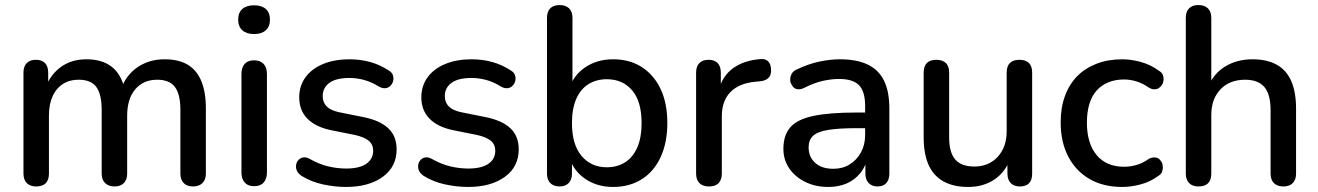

<svg xmlns="http://www.w3.org/2000/svg" viewBox="-20 -732 5225 761"><path d="M123 7Q99 7 86 -6.5Q73 -20 73 -44V-444Q73 -469 86 -482Q99 -495 122 -495Q146 -495 158.5 -482Q171 -469 171 -444V-362L160 -384Q180 -437 222 -467Q264 -497 323 -497Q384 -497 422 -468Q460 -439 474 -379H460Q479 -434 525 -465.5Q571 -497 632 -497Q688 -497 724 -475.5Q760 -454 778 -410.5Q796 -367 796 -301V-44Q796 -20 782.5 -6.5Q769 7 745 7Q721 7 708 -6.5Q695 -20 695 -44V-296Q695 -358 673.5 -387Q652 -416 603 -416Q548 -416 516 -378Q484 -340 484 -273V-44Q484 -20 471 -6.5Q458 7 434 7Q410 7 396.5 -6.5Q383 -20 383 -44V-296Q383 -358 362 -387Q341 -416 292 -416Q237 -416 205.5 -378Q174 -340 174 -273V-44Q174 7 123 7Z M987 6Q963 6 950 -8.5Q937 -23 937 -49V-439Q937 -465 950 -479Q963 -493 987 -493Q1011 -493 1024.5 -479Q1038 -465 1038 -439V-49Q1038 -23 1025 -8.5Q1012 6 987 6ZM987 -597Q957 -597 940.5 -612Q924 -627 924 -654Q924 -682 940.5 -696.5Q957 -711 987 -711Q1017 -711 1033.5 -696.5Q1050 -682 1050 -654Q1050 -627 1033.5 -612Q1017 -597 987 -597Z M1351 9Q1307 9 1260.5 -1Q1214 -11 1175 -35Q1162 -44 1157 -55Q1152 -66 1153.5 -77.5Q1155 -89 1162.5 -97.5Q1170 -106 1181.5 -108Q1193 -110 1206 -103Q1245 -81 1281 -72.5Q1317 -64 1352 -64Q1405 -64 1432 -83Q1459 -102 1459 -134Q1459 -160 1441 -174.5Q1423 -189 1387 -197L1292 -216Q1230 -229 1198 -262Q1166 -295 1166 -346Q1166 -392 1191 -426Q1216 -460 1261 -478.5Q1306 -497 1365 -497Q1409 -497 1448 -486Q1487 -475 1520 -453Q1533 -446 1537 -434.5Q1541 -423 1538.5 -412Q1536 -401 1528 -392.5Q1520 -384 1508.5 -382.5Q1497 -381 1483 -388Q1453 -407 1423.5 -415Q1394 -423 1365 -423Q1312 -423 1285.5 -403.5Q1259 -384 1259 -351Q1259 -326 1275 -310Q1291 -294 1325 -287L1420 -268Q1485 -255 1518.5 -224Q1552 -193 1552 -140Q1552 -71 1497 -31Q1442 9 1351 9Z M1835 9Q1791 9 1744.5 -1Q1698 -11 1659 -35Q1646 -44 1641 -55Q1636 -66 1637.5 -77.5Q1639 -89 1646.5 -97.5Q1654 -106 1665.5 -108Q1677 -110 1690 -103Q1729 -81 1765 -72.5Q1801 -64 1836 -64Q1889 -64 1916 -83Q1943 -102 1943 -134Q1943 -160 1925 -174.5Q1907 -189 1871 -197L1776 -216Q1714 -229 1682 -262Q1650 -295 1650 -346Q1650 -392 1675 -426Q1700 -460 1745 -478.5Q1790 -497 1849 -497Q1893 -497 1932 -486Q1971 -475 2004 -453Q2017 -446 2021 -434.5Q2025 -423 2022.5 -412Q2020 -401 2012 -392.5Q2004 -384 1992.5 -382.5Q1981 -381 1967 -388Q1937 -407 1907.5 -415Q1878 -423 1849 -423Q1796 -423 1769.5 -403.5Q1743 -384 1743 -351Q1743 -326 1759 -310Q1775 -294 1809 -287L1904 -268Q1969 -255 2002.5 -224Q2036 -193 2036 -140Q2036 -71 1981 -31Q1926 9 1835 9Z M2410 9Q2346 9 2299 -23.5Q2252 -56 2236 -110L2247 -128V-44Q2247 -20 2234 -6.5Q2221 7 2198 7Q2174 7 2161 -6.5Q2148 -20 2148 -44V-661Q2148 -686 2161 -699Q2174 -712 2198 -712Q2222 -712 2235.5 -699Q2249 -686 2249 -661V-381H2237Q2253 -434 2300 -465.5Q2347 -497 2410 -497Q2476 -497 2524 -466Q2572 -435 2598.5 -379Q2625 -323 2625 -244Q2625 -167 2598.5 -109.5Q2572 -52 2523.5 -21.5Q2475 9 2410 9ZM2385 -69Q2427 -69 2458 -89Q2489 -109 2506 -148Q2523 -187 2523 -244Q2523 -330 2485.5 -374Q2448 -418 2385 -418Q2344 -418 2312.5 -398.5Q2281 -379 2264 -340Q2247 -301 2247 -244Q2247 -159 2285 -114Q2323 -69 2385 -69Z M2790 7Q2765 7 2752 -6.5Q2739 -20 2739 -44V-444Q2739 -469 2752 -482Q2765 -495 2788 -495Q2812 -495 2824.5 -482Q2837 -469 2837 -444V-371H2827Q2843 -431 2886 -462Q2929 -493 2996 -498Q3014 -499 3024.5 -489Q3035 -479 3036 -458Q3038 -437 3027 -424.5Q3016 -412 2993 -410L2974 -408Q2909 -402 2875 -367Q2841 -332 2841 -271V-44Q2841 -20 2828.5 -6.5Q2816 7 2790 7Z M3263 9Q3212 9 3171.5 -11Q3131 -31 3108 -65Q3085 -99 3085 -142Q3085 -196 3112.5 -227.5Q3140 -259 3203.5 -272.5Q3267 -286 3375 -286H3409V-312Q3409 -369 3385 -394Q3361 -419 3306 -419Q3274 -419 3239.5 -411Q3205 -403 3168 -384Q3156 -378 3146 -378Q3142 -378 3134.5 -380Q3127 -382 3120 -392.5Q3113 -403 3112.5 -409.5Q3112 -416 3112 -417Q3112 -429 3118.5 -440.5Q3125 -452 3141 -458Q3185 -479 3228 -488Q3271 -497 3309 -497Q3376 -497 3419.5 -476Q3463 -455 3484 -412Q3505 -369 3505 -301V-44Q3505 -20 3493 -6.5Q3481 7 3458 7Q3436 7 3423 -6.5Q3410 -20 3410 -44V-80Q3402 -61 3390 -46Q3368 -19 3336 -5Q3304 9 3263 9ZM3262 -217Q3220 -210 3202.5 -193.5Q3185 -177 3185 -148Q3185 -110 3211 -86.5Q3237 -63 3283 -63Q3320 -63 3348 -80.5Q3376 -98 3392.5 -128Q3409 -158 3409 -197V-224H3376Q3304 -224 3262 -217Z M3818 9Q3759 9 3719.5 -13Q3680 -35 3660.5 -78.5Q3641 -122 3641 -188V-444Q3641 -470 3654 -482.5Q3667 -495 3691 -495Q3715 -495 3728.5 -482.5Q3742 -470 3742 -444V-187Q3742 -128 3766 -100Q3790 -72 3842 -72Q3899 -72 3934.5 -110.5Q3970 -149 3970 -212V-444Q3970 -470 3983 -482.5Q3996 -495 4021 -495Q4045 -495 4058 -482.5Q4071 -470 4071 -444V-44Q4071 7 4022 7Q3999 7 3986 -6.5Q3973 -20 3973 -44V-129L3986 -107Q3966 -51 3922 -21Q3878 9 3818 9Z M4428 9Q4353 9 4298.5 -22.5Q4244 -54 4214 -111.5Q4184 -169 4184 -247Q4184 -305 4201 -351.5Q4218 -398 4249.5 -430Q4281 -462 4326.5 -479.5Q4372 -497 4428 -497Q4463 -497 4501.5 -486.5Q4540 -476 4573 -452Q4586 -444 4589 -435Q4592 -426 4592 -419Q4592 -414 4590 -405.5Q4588 -397 4579.5 -388.5Q4571 -380 4564 -379Q4557 -378 4555 -378Q4545 -378 4533 -385Q4509 -402 4484 -409.5Q4459 -417 4436 -417Q4400 -417 4372.5 -405.5Q4345 -394 4326 -372.5Q4307 -351 4297.5 -319Q4288 -287 4288 -246Q4288 -164 4326.5 -117.5Q4365 -71 4436 -71Q4459 -71 4484 -78Q4509 -85 4533 -102Q4544 -108 4554 -108Q4557 -108 4564 -107Q4571 -106 4578.5 -97.5Q4586 -89 4587.5 -81Q4589 -73 4589 -69Q4589 -61 4586 -51.5Q4583 -42 4570 -34Q4538 -11 4500.5 -1Q4463 9 4428 9Z M4730 7Q4706 7 4693 -6.5Q4680 -20 4680 -44V-661Q4680 -686 4693 -699Q4706 -712 4730 -712Q4754 -712 4767.5 -699Q4781 -686 4781 -661V-384H4767Q4789 -440 4836 -468.5Q4883 -497 4944 -497Q5002 -497 5040.5 -475.5Q5079 -454 5098 -410.5Q5117 -367 5117 -301V-44Q5117 -20 5104 -6.5Q5091 7 5067 7Q5042 7 5029 -6.5Q5016 -20 5016 -44V-295Q5016 -358 4991.5 -387Q4967 -416 4915 -416Q4854 -416 4817.5 -378Q4781 -340 4781 -276V-44Q4781 7 4730 7Z"/></svg>

Font: Nunito SemiBold
Style: Regular
Weight: 600
Designer: Vernon Adams
Foundry: Vernon Adams
Version: Version 3.602